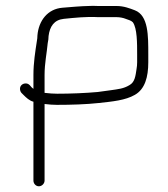

<svg xmlns="http://www.w3.org/2000/svg" viewBox="-20 -635 589 672"><path d="M136 -310V-373C136 -413.3 143.9 -449.6 147 -484C149 -492.7 150 -501 150 -509C154.2 -542.4 169.3 -565.3 203 -569C241.7 -572.9 282.3 -577.3 323 -575H388C398.6 -575 411.5 -572.6 420 -569C430.1 -564.9 438 -564 445 -557C460.2 -535.7 460 -483.7 460 -444V-417C460 -409 459.3 -401.3 458 -394C454.3 -369.9 452.4 -347.6 433 -337C412.2 -324.5 394.6 -323.1 366 -319L322 -313C279 -309.1 226.8 -307 180 -307C167.3 -307 152.7 -308 136 -310ZM136 -3V-271C152 -269 166.3 -268 179 -268C228.3 -268 281.2 -269.6 326 -274.5C373.5 -279.7 418.9 -283.8 452 -303C487.2 -322.9 499 -365.2 499 -417V-444C499 -510.1 499.7 -580.7 452 -599C433.7 -605.9 413.6 -614 388 -614H324C310.7 -614.7 299 -614.7 289 -614C270.7 -614 218.6 -609.8 199 -608C147 -604 115.3 -562.9 111 -511C111 -504.3 110.3 -497.7 109 -491C103.4 -454.7 97 -414.6 97 -373V-324C94.3 -326 92.3 -327.7 91 -329L84 -337C80 -341 75.3 -343 70 -343C59.2 -343 50 -335.5 50 -324.5C50 -318.8 51.7 -314 55 -310L63 -302C71.5 -293.5 82.9 -282.5 97 -279V-3C97 7.6 105.4 17 116 17C126.6 17 136 7.6 136 -3Z"/></svg>

Font: Just Breathe
Style: Regular
Weight: 400
Foundry: Cannot Into Space Fonts
Version: Version 0.72